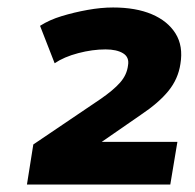

<svg xmlns="http://www.w3.org/2000/svg" viewBox="-20 -731 520 513"><path d="M52 -238 69 -345 248 -466Q283 -490 301 -510.5Q319 -531 322 -556Q326 -578 309 -588.5Q292 -599 262 -599Q227 -599 189 -589Q151 -579 126 -562L87 -662Q112 -678 145 -688Q178 -698 214 -704.5Q250 -711 282 -711Q343 -711 385.5 -693Q428 -675 449 -641.5Q470 -608 462 -560Q456 -520 430 -488Q404 -456 356 -424L249 -350L248 -352H454L435 -238Z"/></svg>

Font: Nunito Sans 7pt Black
Style: Italic
Weight: 900
Italic angle: -9°
Version: Version 3.101;gftools[0.9.27]